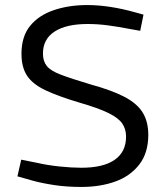

<svg xmlns="http://www.w3.org/2000/svg" viewBox="-20 -730 658 760"><path d="M302 10Q243 10 194 2.5Q145 -5 109 -15L49 -32L64 -98L129 -85Q168 -76 216 -71Q264 -66 302 -66Q389 -66 434 -97.5Q479 -129 479 -189Q479 -219 464 -241Q449 -263 409.5 -282.5Q370 -302 294 -324Q210 -349 159.5 -373Q109 -397 87 -430.5Q65 -464 65 -517Q65 -586 99.5 -628Q134 -670 193.5 -690Q253 -710 325 -710Q370 -710 418 -702.5Q466 -695 512 -682L548 -672L535 -608L490 -616Q449 -624 408 -629.5Q367 -635 327 -635Q242 -635 196 -605Q150 -575 150 -518Q150 -488 165 -469Q180 -450 220.5 -434.5Q261 -419 338 -396Q422 -373 472 -347Q522 -321 544.5 -285Q567 -249 567 -196Q567 -125 531.5 -79Q496 -33 436.5 -11.5Q377 10 302 10Z"/></svg>

Font: REM Light
Style: Regular
Weight: 300
Designer: Octavio Pardo
Foundry: Ashler Design
Version: Version 1.005;gftools[0.9.28]